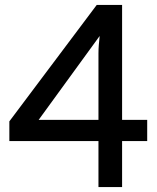

<svg xmlns="http://www.w3.org/2000/svg" viewBox="-20 -760 636 780"><path d="M578 -273H476V-740H373L18 -267V-187H380V0H476V-187H578ZM137 -273 385 -614C382 -588 380 -565 380 -543V-273Z"/></svg>

Font: Spoqa Han Sans Neo Medium
Style: Regular
Weight: 500
Designer: [Spoqa Han Sans Neo] Dong-huui Kim  Younghwa Kang  Yujin Lee  [Noto Sans] Ryoko NISHIZUKA  (kana & ideographs); Paul D. 
Foundry: Spoqa (http://www.spoqa-han-sans.com)
Version: Version 1.000